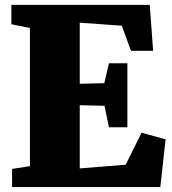

<svg xmlns="http://www.w3.org/2000/svg" viewBox="-20 -763 700 783"><path d="M29.3 -74.2 102.1 -85.4V-648.9L26.4 -664.1V-743.2H590.8L604.5 -555.7H514.2L476.6 -658.2L305.2 -670.4V-421.4L405.3 -423.8L424.3 -504.9H499.5V-244.1H424.3L406.2 -331.5L305.2 -334V-76.2L492.7 -91.3L557.1 -221.7L655.3 -194.8L633.8 0H29.3Z"/></svg>

Font: Merriweather UltraBold
Style: Regular
Weight: 900
Designer: Eben Sorkin ( sorkintype@gmail.com )
Foundry: Eben Sorkin
Version: Version 1.570; ttfautohint (v1.3) -l 8 -r 32 -G 0 -x 0 -H 60